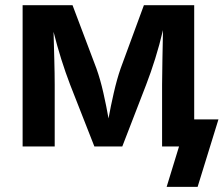

<svg xmlns="http://www.w3.org/2000/svg" viewBox="-20 -566 864 742"><path d="M67.4 0V-545.9H260.3L352.5 -301.8Q367.7 -259.3 379.4 -207.5Q391.1 -155.8 399.4 -108.4Q407.7 -154.8 419.7 -207Q431.6 -259.3 446.3 -301.8L536.1 -545.9H730.5V0H606.4V-238.8Q606.4 -279.8 607.7 -336.7Q608.9 -393.6 609.9 -449.7Q596.2 -391.6 579.8 -339.4Q563.5 -287.1 544.9 -238.8L452.6 0H344.7L251 -238.8Q232.9 -286.1 216.8 -337.2Q200.7 -388.2 187 -442.9Q188.5 -390.6 189.9 -334.7Q191.4 -278.8 191.4 -238.8V0ZM624 156.2 671.9 0H634.8V-104.5H824.2L743.7 156.2Z"/></svg>

Font: Inter-SemiBold
Style: Regular
Weight: 600
Designer: Rasmus Andersson
Foundry: rsms
Version: Version 4.000;git-a52131595